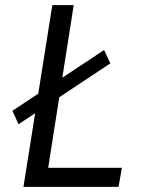

<svg xmlns="http://www.w3.org/2000/svg" viewBox="-20 -725 557 745"><path d="M71 0 183 -705H266L167 -74H453L440 0ZM52 -243 28 -295 384 -531 408 -479Z"/></svg>

Font: Nunito Sans 7pt Condensed
Style: Italic
Weight: 400
Width: 3
Italic angle: -9°
Designer: Vernon Adams
Foundry: Vernon Adams
Version: Version 3.101;gftools[0.9.27]